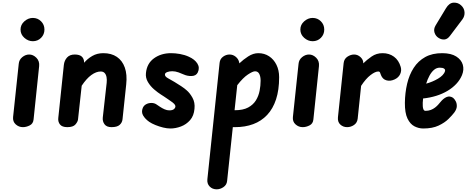

<svg xmlns="http://www.w3.org/2000/svg" viewBox="-20 -947 3509 1430"><path d="M150.5 0Q120 0 97 -20.8Q74 -41.5 77.5 -75.5L119.5 -471Q122 -502 146 -521.5Q170 -541 197.5 -541Q227 -541 251.2 -516.5Q275.5 -492 271.5 -454L230 -57Q227 -26 201.5 -13Q176 0 150.5 0ZM224.5 -640Q190 -640 161.5 -665.2Q133 -690.5 133 -727Q133 -763 161.5 -788.2Q190 -813.5 224.5 -813.5Q261 -813.5 286 -788.2Q311 -763 311 -727Q311 -690.5 286 -665.2Q261 -640 224.5 -640Z M481.5 0Q442.5 0 426.8 -20Q411 -40 414 -67.5L455.5 -463Q459 -496 479.2 -518.5Q499.5 -541 536.5 -541Q572.5 -541 589.2 -525.5Q606 -510 606.5 -482.5V-479.5Q631 -509 667 -530Q703 -551 749.5 -551Q809.5 -551 850.2 -523.5Q891 -496 909.5 -444Q928 -392 920 -318.5L892.5 -58.5Q890 -34 871.2 -17Q852.5 0 810.5 0Q774 0 758.2 -21.8Q742.5 -43.5 745.5 -71.5L774.5 -330.5Q777 -353.5 773.5 -372.5Q770 -391.5 759.5 -403Q749 -414.5 730 -414.5Q696.5 -414.5 660.2 -388.2Q624 -362 588.5 -308.5L561 -57Q559 -40 541.8 -20Q524.5 0 481.5 0Z M1249 10Q1224.5 10 1194.8 2.8Q1165 -4.5 1137.5 -15.8Q1110 -27 1091.5 -39.5Q1061 -61 1046 -86.8Q1031 -112.5 1043.5 -143.5Q1051.5 -162 1069.5 -171.2Q1087.5 -180.5 1108.5 -180.2Q1129.5 -180 1145 -169.5Q1156 -162 1171.8 -151.5Q1187.5 -141 1205.5 -133Q1223.5 -125 1241 -125Q1264.5 -125 1275.2 -134Q1286 -143 1286.5 -155Q1286.5 -163.5 1277.5 -173.2Q1268.5 -183 1246.5 -197.5Q1239.5 -202.5 1227.2 -210.8Q1215 -219 1201.8 -228Q1188.5 -237 1178.5 -243Q1155.5 -257.5 1127.8 -281.2Q1100 -305 1081.5 -336.2Q1063 -367.5 1067 -403Q1074 -474.5 1127 -512.8Q1180 -551 1254 -551Q1285 -551 1320.5 -544.8Q1356 -538.5 1386.5 -524.5Q1431 -504.5 1450.2 -473.5Q1469.5 -442.5 1453 -407.5Q1440.5 -382 1408.2 -380.8Q1376 -379.5 1346.5 -393Q1334 -399 1309.8 -407.8Q1285.5 -416.5 1263 -416.5Q1243 -416.5 1226.2 -410.5Q1209.5 -404.5 1208.5 -393Q1207 -377.5 1230.8 -364.5Q1254.5 -351.5 1279 -337Q1303.5 -322.5 1329.5 -305.2Q1355.5 -288 1370 -274.5Q1393.5 -255 1413.5 -219.2Q1433.5 -183.5 1428.5 -136.5Q1424 -84.5 1395.8 -52.2Q1367.5 -20 1327.8 -5Q1288 10 1249 10Z M1593.5 463Q1562 463 1541.5 442Q1521 421 1524.5 388L1615.5 -478.5Q1618.5 -508 1641 -524.5Q1663.5 -541 1689.5 -541Q1715.5 -541 1736 -524Q1756.5 -507 1761.5 -482L1762.5 -475Q1791.5 -503 1828.8 -527Q1866 -551 1904 -551Q1949 -551 1984 -528Q2019 -505 2039 -464.5Q2059 -424 2059 -372Q2059 -277 2036 -207Q2013 -137 1969.8 -91Q1926.5 -45 1866 -22.5Q1805.5 0 1731 0H1714L1671.5 401Q1668.5 430 1644.5 446.5Q1620.5 463 1593.5 463ZM1727 -126H1729Q1790 -126 1827.8 -146.2Q1865.5 -166.5 1885.8 -199.2Q1906 -232 1913.5 -270.8Q1921 -309.5 1921 -346Q1921 -377 1911 -396.5Q1901 -416 1879.5 -416Q1862.5 -416 1826.2 -392Q1790 -368 1747 -312.5Z M2234.5 0Q2204 0 2181 -20.8Q2158 -41.5 2161.5 -75.5L2203.5 -471Q2206 -502 2230 -521.5Q2254 -541 2281.5 -541Q2311 -541 2335.2 -516.5Q2359.5 -492 2355.5 -454L2314 -57Q2311 -26 2285.5 -13Q2260 0 2234.5 0ZM2308.5 -640Q2274 -640 2245.5 -665.2Q2217 -690.5 2217 -727Q2217 -763 2245.5 -788.2Q2274 -813.5 2308.5 -813.5Q2345 -813.5 2370 -788.2Q2395 -763 2395 -727Q2395 -690.5 2370 -665.2Q2345 -640 2308.5 -640Z M2565.5 0Q2535.5 0 2514.5 -19.5Q2493.5 -39 2497 -74L2539.5 -477.5Q2543 -508.5 2567.5 -524.8Q2592 -541 2617.5 -541Q2644 -541 2664.8 -521.8Q2685.5 -502.5 2685.5 -479.5V-475Q2712 -501.5 2747.8 -526.2Q2783.5 -551 2829.5 -551Q2878.5 -551 2914.2 -524.8Q2950 -498.5 2964.5 -448.5Q2972.5 -420.5 2960.2 -394.5Q2948 -368.5 2918 -355Q2886 -340.5 2857.8 -348.8Q2829.5 -357 2817.5 -387.5Q2814 -398.5 2810.5 -406.5Q2807 -414.5 2797 -414.5Q2774.5 -414.5 2739.8 -388Q2705 -361.5 2669.5 -307.5L2644 -63.5Q2640.5 -32.5 2616.8 -16.2Q2593 0 2565.5 0Z M3132 10Q3098.5 10 3066.8 -6.2Q3035 -22.5 3015 -64Q2995 -105.5 2995.5 -181Q2996.5 -256 3012.2 -323Q3028 -390 3061.2 -441.5Q3094.5 -493 3147.2 -522.2Q3200 -551.5 3275 -551Q3340.5 -550.5 3378.2 -526.2Q3416 -502 3426.8 -465Q3437.5 -428 3421 -387.5Q3406 -351.5 3378.2 -322Q3350.5 -292.5 3312.5 -270Q3274.5 -247.5 3228.5 -233.2Q3182.5 -219 3131 -213.5Q3130.5 -205.5 3129.8 -197.2Q3129 -189 3128.5 -182Q3128 -170 3128.8 -155.8Q3129.5 -141.5 3134.2 -131.5Q3139 -121.5 3149 -121.5Q3171 -121.5 3188.5 -128.2Q3206 -135 3219.8 -145.5Q3233.5 -156 3243.2 -167Q3253 -178 3259.5 -186Q3282 -214 3306 -224.2Q3330 -234.5 3354.5 -218.5Q3365.5 -209.5 3374.2 -193Q3383 -176.5 3382.2 -155Q3381.5 -133.5 3363.5 -109Q3348.5 -89 3320.2 -61Q3292 -33 3246.2 -11.5Q3200.5 10 3132 10ZM3154 -324Q3176.5 -330 3199.2 -339.5Q3222 -349 3242.2 -361Q3262.5 -373 3276.2 -387.2Q3290 -401.5 3294.5 -417.5Q3297.5 -429 3287.5 -436Q3277.5 -443 3255.5 -443Q3231.5 -443 3212.2 -426.5Q3193 -410 3178.5 -383Q3164 -356 3154 -324ZM3247.5 -664Q3224.5 -678 3216.2 -704.2Q3208 -730.5 3224.5 -758L3301.5 -885.5Q3325.5 -925.5 3358.2 -927.2Q3391 -929 3414 -907.5Q3437.5 -886.5 3439.8 -856.5Q3442 -826.5 3423.5 -802L3331 -679.5Q3312.5 -655 3290.8 -653Q3269 -651 3247.5 -664Z"/></svg>

Font: Edu NSW ACT Hand
Style: Regular
Weight: 400
Designer: Tina and Corey Anderson, Eben Sorkin, Mirko Velimirovic
Foundry: Sorkin Type Co.
Version: Version 2.000